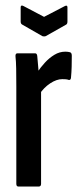

<svg xmlns="http://www.w3.org/2000/svg" viewBox="-20 -686 301 706"><path d="M48 0Q40 0 40 -10V-367Q40 -406 39.5 -433.5Q39 -461 37 -478Q36 -490 44 -490H109Q116 -490 117 -480Q119 -462 121 -434.5Q123 -407 123 -391L131 -376V-10Q131 0 122 0ZM124 -338 117 -420Q129 -438 145 -455.5Q161 -473 180 -484.5Q199 -496 220 -496Q230 -496 237 -494Q241 -493 242.5 -489.5Q244 -486 244 -481Q244 -461 243.5 -441Q243 -421 241 -400Q240 -391 233 -392Q228 -394 222 -394.5Q216 -395 209 -395Q188 -395 164.5 -379.5Q141 -364 124 -338ZM136 -553 61 -596Q56 -599 56 -607V-659Q56 -669 66 -664L142 -624L219 -664Q228 -668 228 -659V-607Q228 -599 224 -596L148 -553Q142 -551 136 -553Z"/></svg>

Font: Sofia Sans Extra Condensed SemiBold
Style: Regular
Weight: 600
Designer: Botio Nikoltchev, Ani Petrova
Foundry: lettersoup
Version: Version 4.101